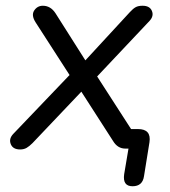

<svg xmlns="http://www.w3.org/2000/svg" viewBox="-20 -513 592 668"><path d="M441 135Q406 135 412 93L427 4H416Q389 4 373 -23L263 -194L93 -15Q82 -4 72.5 1.5Q63 7 50 7Q25 7 17.5 -11.5Q10 -30 26 -47L222 -252L104 -435Q88 -460 99 -476.5Q110 -493 129 -493Q156 -493 173 -467L277 -303L432 -471Q443 -483 452 -488Q461 -493 476 -493Q501 -493 508.5 -475Q516 -457 500 -440L318 -247L436 -64H460Q507 -64 500 -18L481 100Q476 135 441 135Z"/></svg>

Font: Nunito
Style: Italic
Weight: 400
Italic angle: -9°
Designer: Vernon Adams
Foundry: Vernon Adams
Version: Version 3.601; ttfautohint (v1.8.2.53-6de2)